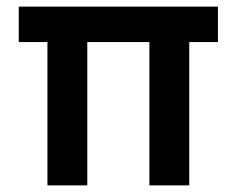

<svg xmlns="http://www.w3.org/2000/svg" viewBox="-20 -560 715 580"><path d="M123.3 0V-433H36.7V-540H638.3V-433H551.7V0H431.3V-433H243.7V0Z"/></svg>

Font: Vela Sans GX ExtLt
Style: Regular
Weight: 200
Designer: Principal design: Mikhail Sharanda - project Manrope.
Design modification: Ravid Balaliev
Foundry: Mikhail Sharanda
Version: Version 1.001